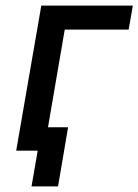

<svg xmlns="http://www.w3.org/2000/svg" viewBox="-20 -540 496 688"><path d="M38 0H115L93 128H188L224 -84H152L212 -434H441L456 -520H128Z"/></svg>

Font: Fixel Display 20240404 Medium
Style: Italic
Weight: 500
Italic angle: -10°
Designer: AlfaBravo + MacPaw
Foundry: Kyrylo Tkachov, Marchela Mozhyna, Serhii Makarenko, Maria Weinstein, Zakhar Kryvoshyya
Version: Version 1.211;Glyphs 3.2 (3225)